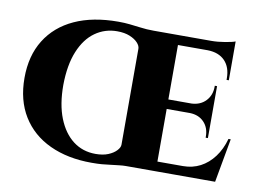

<svg xmlns="http://www.w3.org/2000/svg" viewBox="-70 -721 1120 837"><g transform="rotate(10 489.5 -303.0)"><path d="M391 -614Q418 -614 441 -611.5Q464 -609 488 -606Q503 -604 518 -603Q533 -602 549 -602V0Q542 0 530.5 0Q519 0 502 2Q481 4 463.5 6.5Q446 9 427 10.5Q408 12 382 12Q276 12 196.5 -25Q117 -62 73.5 -132.5Q30 -203 30 -302Q30 -400 73.5 -470Q117 -540 197.5 -577Q278 -614 391 -614ZM392 -29Q425 -29 448 -38.5Q471 -48 484 -62Q497 -76 497 -88V-513Q497 -526 484.5 -539.5Q472 -553 449 -562.5Q426 -572 393 -572Q339 -572 296 -541.5Q253 -511 228 -450.5Q203 -390 202 -301Q202 -215 226 -154.5Q250 -94 292.5 -61.5Q335 -29 392 -29ZM664 -602V0H497V-602ZM893 -43 924 0H661L660 -43ZM863 -318V-276H661V-318ZM909 -602V-559H660V-602ZM962 -194 927 0H746L777 -43Q819 -43 853.5 -61Q888 -79 913.5 -113Q939 -147 952 -194ZM863 -278V-182H853V-187Q853 -226 829.5 -250.5Q806 -275 767 -276V-278ZM863 -412V-317H767V-318Q806 -320 829.5 -345Q853 -370 853 -408V-412ZM909 -562V-446H899V-453Q899 -502 872 -530Q845 -558 796 -559V-562ZM909 -618V-592L804 -602Q832 -602 864.5 -607.5Q897 -613 909 -618Z"/></g></svg>

Font: Cinzel ExtraBold
Style: Regular
Weight: 800
Designer: Natanael Gama
Version: Version 2.000